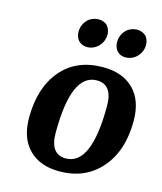

<svg xmlns="http://www.w3.org/2000/svg" viewBox="-110 -802 755 895"><g transform="rotate(15 267.5 -355.0)"><path d="M535 -305Q535 -161 460 -75Q385 11 260 11Q167 11 113.5 -42.5Q60 -96 60 -195Q60 -339 132.5 -425Q205 -511 334 -511Q428 -511 481.5 -457.5Q535 -404 535 -305ZM321 -444Q198 -444 198 -159Q198 -55 274 -55Q397 -55 397 -341Q397 -444 321 -444ZM393 -704Q415 -721 441 -721Q466 -721 485 -704Q499 -685 499 -663Q499 -626 470 -600Q448 -582 421 -582Q394 -582 379 -600Q365 -617 365 -641Q365 -678 393 -704ZM207 -704Q229 -721 256 -721Q282 -721 299 -704Q313 -685 313 -663Q313 -626 284 -600Q262 -582 236 -582Q210 -582 193 -600Q179 -617 179 -641Q179 -678 207 -704Z"/></g></svg>

Font: Arsenal
Style: Bold Italic
Weight: 700
Italic angle: -9°
Designer: Andrij Shevchenko
Foundry: Stairsfor.com
Version: Version 1.000